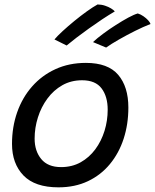

<svg xmlns="http://www.w3.org/2000/svg" viewBox="-20 -813 686 849"><path d="M238.5 15.4Q134.6 15.4 83.8 -37.1Q33.1 -89.6 33.1 -176.6Q33.1 -251.6 56 -316.7Q78.9 -381.8 122 -430.7Q165 -479.6 225.2 -507.2Q285.4 -534.9 359.9 -534.9Q457.6 -534.9 502.6 -482.2Q547.6 -429.4 547.6 -337.4Q547.6 -263.6 526.8 -199.7Q506 -135.8 466 -87.4Q426 -38.9 368.7 -11.8Q311.4 15.4 238.5 15.4ZM250.2 -74.1Q298.4 -74.1 336.5 -95.3Q374.6 -116.6 401.4 -152.8Q428.1 -188.9 442.2 -234.4Q456.2 -279.8 456.2 -328.2Q456.2 -386.2 429.2 -422.1Q402.1 -458.1 343 -458.1Q294.5 -458.1 255.7 -436.2Q216.9 -414.2 189.6 -377.1Q162.2 -340 147.7 -294Q133.1 -247.9 133.1 -200Q133.1 -145.2 162.4 -109.7Q191.6 -74.1 250.2 -74.1ZM411.4 -793.3Q429.1 -793 444.5 -787.8Q459.8 -782.7 471.1 -775.8Q482.4 -768.9 487.6 -762.5Q461.6 -747.2 432.1 -727.7Q402.7 -708.1 373.5 -687.2Q344.4 -666.4 318.8 -646.9Q293.2 -627.3 274.7 -611.8L220.8 -638.6Q233.8 -654.1 257.3 -675.7Q280.9 -697.4 309 -720.4Q337.1 -743.4 364.3 -762.9Q391.4 -782.3 411.4 -793.3ZM589.2 -753.5Q602.2 -749.6 614.2 -741.2Q626.2 -732.9 634.8 -723.6Q643.3 -714.4 645.6 -706.9Q614.2 -694.8 577.2 -676.3Q540.2 -657.8 505.9 -638.2Q471.7 -618.7 449.3 -602.7L391.2 -626.9Q409.2 -643.9 436.1 -663.8Q462.9 -683.8 492.2 -702.4Q521.4 -721.1 547.2 -735.1Q573.1 -749 589.2 -753.5Z"/></svg>

Font: Grandstander Thin
Style: Italic
Weight: 100
Italic angle: -15°
Designer: Tyler Finck
Foundry: Etcetera Type Co
Version: Version 1.200